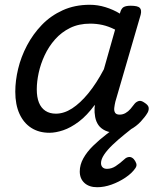

<svg xmlns="http://www.w3.org/2000/svg" viewBox="-20 -539 663 804"><path d="M187 17Q143 17 111 -3.5Q79 -24 61.5 -62.5Q44 -101 44 -155Q44 -201 56 -251Q68 -301 93 -348.5Q118 -396 155 -434.5Q192 -473 242.5 -496Q293 -519 356 -519Q389 -519 421.5 -509Q454 -499 482 -482L483 -486Q488 -504 498 -509.5Q508 -515 527 -515Q557 -515 565.5 -506Q574 -497 569 -477L463 -113Q460 -100 458.5 -87.5Q457 -75 462 -67Q467 -59 481 -59Q494 -59 505.5 -65.5Q517 -72 526.5 -83Q536 -94 544 -105Q551 -113 561 -116Q571 -119 585 -109Q601 -99 602.5 -88.5Q604 -78 598 -67Q588 -50 569.5 -30Q551 -10 526 3.5Q501 17 469 17Q440 17 421 8Q402 -1 392 -15.5Q382 -30 378.5 -49Q375 -68 376 -88Q377 -91 377 -94Q377 -97 377 -100Q344 -55 310 -29.5Q276 -4 244.5 6.5Q213 17 187 17ZM134 -165Q134 -132 143 -109.5Q152 -87 170 -75Q188 -63 214 -63Q248 -63 282 -85Q316 -107 350 -148.5Q384 -190 415 -249L462 -415Q434 -429 409 -434.5Q384 -440 358 -440Q310 -440 273.5 -422Q237 -404 210.5 -374Q184 -344 167 -307.5Q150 -271 142 -234Q134 -197 134 -165ZM387 245Q353 245 333.5 227Q314 209 314 179Q314 151 329 124Q344 97 369.5 72Q395 47 427.5 22Q460 -3 495 -28L560 -29V-23Q530 1 502 23.5Q474 46 451.5 67.5Q429 89 416 108.5Q403 128 403 144Q403 155 409.5 161.5Q416 168 428 168Q447 168 464 157Q481 146 502 127Q509 120 519.5 118.5Q530 117 540 127Q547 135 550.5 145Q554 155 547 165Q533 186 505.5 204.5Q478 223 447 234Q416 245 387 245Z"/></svg>

Font: Playwrite TZ
Style: Regular
Weight: 400
Designer: Veronika Burian, José Scaglione
Foundry: TypeTogether
Version: Version 1.002